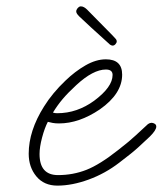

<svg xmlns="http://www.w3.org/2000/svg" viewBox="-20 -564 510 602"><path d="M160 18Q118 18 94 -11Q70 -40 70 -82Q70 -154 118 -230Q131 -251 148 -271.5Q165 -292 185 -311Q215 -340 248 -359Q281 -378 312 -378Q363 -378 363 -330Q363 -270 293 -221Q228 -177 165 -177Q154 -177 145.5 -178.5Q137 -180 130 -182Q120 -163 112 -133Q104 -103 104 -81Q104 -15 162 -15Q209 -15 251 -31.5Q293 -48 351 -94Q387 -122 405 -139Q423 -156 444 -175Q450 -179 455 -179Q460 -179 465 -176Q470 -173 470 -167Q470 -156 450 -136Q433 -120 414 -102.5Q395 -85 354 -54Q310 -20 258 -1Q206 18 160 18ZM159 -209Q191 -209 220 -219Q249 -229 275 -248Q333 -291 333 -329Q333 -346 312 -346Q272 -346 219 -297Q193 -273 176.5 -253.5Q160 -234 146 -211Q152 -209 159 -209ZM333 -421Q330 -421 325 -424Q294 -452 265.5 -478Q237 -504 228 -513Q219 -522 219 -528Q219 -533 223 -538Q227 -543 232 -544H234Q239 -544 244 -541Q249 -538 253 -534Q266 -521 284 -502.5Q302 -484 318.5 -467.5Q335 -451 342 -443Q346 -439 346 -434Q346 -430 342 -425.5Q338 -421 333 -421Z"/></svg>

Font: Oooh Baby
Style: Regular
Weight: 400
Designer: Robert E. Leuschke
Foundry: Robert E. Leuschke
Version: Version 1.011; ttfautohint (v1.8.3)